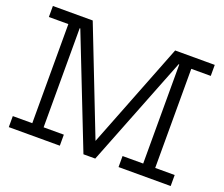

<svg xmlns="http://www.w3.org/2000/svg" viewBox="-122 -936 1305 1120"><g transform="rotate(20 530.0 -376.0)"><path d="M491 0 220.5 -689.2 274.9 -752 540.4 -71.9H520.4L786.6 -752L835.4 -689.2L564.3 0ZM27.6 0V-68.4H148.5V-683.6H27.6V-752H274.5L266.1 -683.6H218.9V-68.4H344.4V0ZM708.9 0V-68.4H837V-683.6H784.3L786.2 -752H1032.5V-683.6H911.6V-68.4H1032.5V0Z"/></g></svg>

Font: Hepta Slab ExtraLight
Style: Regular
Weight: 200
Designer: Michael LaGattuta
Foundry: Michael LaGattuta
Version: Version 1.100